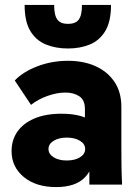

<svg xmlns="http://www.w3.org/2000/svg" viewBox="-20 -750 567 780"><path d="M343 0V-145L325 -202V-307Q325 -344 302 -359Q279 -374 246 -374Q212 -374 173.5 -360.5Q135 -347 106 -324L40 -423Q73 -458 131.5 -480.5Q190 -503 256 -503Q320 -503 368.5 -481Q417 -459 445 -417.5Q473 -376 473 -316V-155Q473 -116 473.5 -77.5Q474 -39 476 0ZM208 10Q126 10 76.5 -31Q27 -72 27 -136Q27 -181 50.5 -215Q74 -249 119.5 -268.5Q165 -288 230 -288Q321 -288 364.5 -249Q408 -210 408 -145H364Q364 -71 326 -30.5Q288 10 208 10ZM251 -98Q284 -98 305 -111Q326 -124 326 -145Q326 -165 305 -178Q284 -191 251 -191Q219 -191 198 -178Q177 -165 177 -145Q177 -124 198 -111Q219 -98 251 -98ZM256 -553Q206 -553 166 -569.5Q126 -586 103 -624.5Q80 -663 80 -730H200Q200 -688 213 -670.5Q226 -653 256 -653Q287 -653 300 -670.5Q313 -688 313 -730H431Q431 -663 408 -624.5Q385 -586 345.5 -569.5Q306 -553 256 -553Z"/></svg>

Font: SUSE ExtraBold
Style: Regular
Weight: 800
Designer: Rene Bieder
Foundry: SUSE
Version: Version 1.000